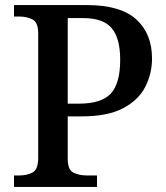

<svg xmlns="http://www.w3.org/2000/svg" viewBox="-20 -734 653 754"><path d="M35 0V-45H56Q87 -45 108.5 -57Q130 -69 130 -115V-603Q130 -646 108 -657.5Q86 -669 56 -669H35V-714H323Q453 -714 515 -658Q577 -602 577 -504Q577 -445 550.5 -393Q524 -341 463.5 -309Q403 -277 301 -277H246V-110Q246 -67 268.5 -56Q291 -45 320 -45H361V0ZM291 -327Q378 -327 415 -366.5Q452 -406 452 -500Q452 -583 419 -623Q386 -663 306 -663H246V-327Z"/></svg>

Font: Noto Serif Tamil Medium
Style: Regular
Weight: 500
Designer: Indian Type Foundry, Tom Grace, and the Monotype Design Team
Foundry: Monotype Imaging Inc.
Version: Version 2.004; ttfautohint (v1.8.4.7-5d5b)